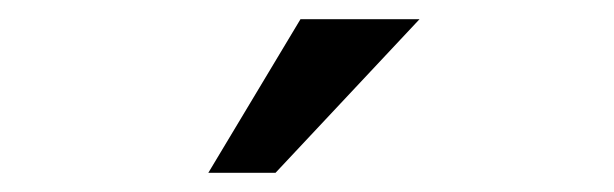

<svg xmlns="http://www.w3.org/2000/svg" viewBox="-20 -974 640 200"><path d="M267 -794H197L293 -954H417Z"/></svg>

Font: Shippori Antique
Style: Regular
Weight: 400
Designer: FONTDASU
Foundry: FONTDASU / Google Inc. / but / Adobe
Version: Version 2.001